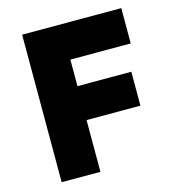

<svg xmlns="http://www.w3.org/2000/svg" viewBox="-105 -790 810 880"><g transform="rotate(-15 300.0 -350.0)"><path d="M79.5 0V-700H550V-532.5H263.5V-406.5H519V-245.5H263.5V0Z"/></g></svg>

Font: Geologica Roman ExtraBold
Style: Regular
Weight: 800
Designer: Sindre Bremnes, Frode Helland
Foundry: Monokrom Skriftforlag AS
Version: Version 1.010;gftools[0.9.28]